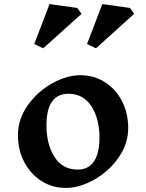

<svg xmlns="http://www.w3.org/2000/svg" viewBox="-20 -912 716 942"><path d="M609 -284Q609 -206 561.5 -138.5Q514 -71 442 -30.5Q370 10 303 10Q236 10 182.5 -24.5Q129 -59 98.5 -118Q68 -177 68 -249Q68 -327 115.5 -394.5Q163 -462 235 -502.5Q307 -543 374 -543Q442 -543 495.5 -508.5Q549 -474 579 -415Q609 -356 609 -284ZM208 -297Q208 -204 247.5 -142Q287 -80 361 -80Q414 -80 441 -120Q468 -160 468 -237Q468 -329 428.5 -390.5Q389 -452 316 -452Q208 -452 208 -297ZM380 -844 192 -675 148 -696 223 -892 359 -873ZM638 -844 451 -675 407 -696 482 -892 618 -873Z"/></svg>

Font: InknutAntiqua
Style: Medium
Weight: 500
Designer: Claus Eggers Srensen
Foundry: Claus Eggers Srensen
Version: Version 1.000; ttfautohint (v1.2) -l 7 -r 28 -G 50 -x 13 -D 